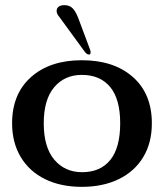

<svg xmlns="http://www.w3.org/2000/svg" viewBox="-20 -716 637 746"><path d="M27 -237Q27 -351 100.5 -416.5Q174 -482 298 -482Q422 -482 496 -417Q570 -352 570 -237Q570 -161 536.5 -105.5Q503 -50 441.5 -20Q380 10 298 10Q216 10 155 -20Q94 -50 60.5 -106Q27 -162 27 -237ZM299 -47Q370 -47 408.5 -94.5Q447 -142 447 -237Q447 -331 408 -378Q369 -425 298 -425Q231 -425 190.5 -377Q150 -329 150 -237Q150 -144 191 -95.5Q232 -47 299 -47ZM310 -514 210 -651Q200 -662 200 -674Q200 -684 208 -690Q216 -696 230 -696Q250 -696 262 -684Q274 -672 284 -646L330 -523Q332 -519 332 -512Q332 -504 326 -504Q318 -504 310 -514Z"/></svg>

Font: Raigarh Medium
Style: Regular
Weight: 500
Designer: jaikishan Patel
Foundry: MagicType
Version: Version 1.000